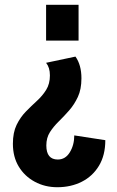

<svg xmlns="http://www.w3.org/2000/svg" viewBox="-20 -770 491 804"><path d="M309 -750V-600H173V-750ZM296 -533Q321 -498 321 -442Q321 -396 306 -364Q291 -332 269.5 -307.5Q248 -283 226 -261.5Q204 -240 189 -216.5Q174 -193 174 -161Q174 -102 222 -102Q254 -102 272.5 -132.5Q291 -163 291 -203L421 -183Q421 -120 394.5 -76Q368 -32 322.5 -9Q277 14 220 14Q168 14 125.5 -9Q83 -32 58.5 -72.5Q34 -113 34 -168Q34 -215 49.5 -247Q65 -279 88.5 -303Q112 -327 135 -348Q158 -369 173.5 -394Q189 -419 189 -454Q189 -471 185 -484Q181 -497 173 -507Z"/></svg>

Font: Freeman
Style: Regular
Weight: 400
Designer: Vernon Adams, Aoife Mooney, Rodrigo Fuenzalida
Foundry: Rodrigo Fuenzalida
Version: Version 1.000; ttfautohint (v1.8.4.7-5d5b)